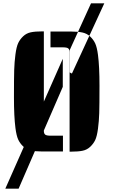

<svg xmlns="http://www.w3.org/2000/svg" viewBox="-20 -913 681 1156"><path d="M358 -390 92 223H12L358 -559ZM413 -470 608 -893H528L400 -612V-477ZM244 -724V-125Q244 -110 251.5 -103Q259 -96 285 -96H359V-1H232Q192 -1 165.5 -7Q139 -13 119.5 -31.5Q100 -50 89.5 -73Q79 -96 73 -142Q64 -211 64 -327.5Q64 -444 65.5 -492Q67 -540 73 -585.5Q79 -631 89.5 -653.5Q100 -676 119.5 -694.5Q139 -713 165.5 -718.5Q192 -724 232 -724ZM284 -723H411Q451 -723 477.5 -717Q504 -711 523.5 -692.5Q543 -674 553.5 -651Q564 -628 570 -582Q579 -513 579 -396.5Q579 -280 577.5 -232Q576 -184 570 -138.5Q564 -93 553.5 -70.5Q543 -48 523.5 -29.5Q504 -11 477.5 -5.5Q451 0 411 0H399V-599Q399 -614 391.5 -621Q384 -628 358 -628H284Z"/></svg>

Font: Keania One
Style: Regular
Weight: 400
Designer: Julia Petretta
Foundry: Julia Petretta
Version: Version 1.003